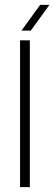

<svg xmlns="http://www.w3.org/2000/svg" viewBox="-20 -765 222 785"><path d="M62 0V-600H102V0ZM68 -640 144 -745H182L106 -640Z"/></svg>

Font: Big Shoulders Stencil Text Thin
Style: Regular
Weight: 100
Designer: Patric King
Foundry: XO Type Co
Version: Version 2.001